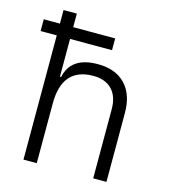

<svg xmlns="http://www.w3.org/2000/svg" viewBox="-109 -820 804 908"><g transform="rotate(15 293.0 -366.0)"><path d="M10.7 -608.4V-666H89.8V-732.4H154.8V-666H360.4V-608.4H154.8V-423.8H160.6Q182.6 -527.3 313 -527.3Q400.4 -527.3 448.2 -477.5Q496.1 -427.7 496.1 -336.9V0H431.2V-338.4Q431.2 -400.9 398.4 -434.6Q365.7 -468.3 307.6 -468.3Q154.8 -468.3 154.8 -292.5V0H89.8V-608.4Z"/></g></svg>

Font: Cascadia Code NF Light
Style: Regular
Weight: 300
Monospace: yes
Designer: Aaron Bell
Foundry: Saja Typeworks
Version: Version 2404.023; ttfautohint (v1.8.4)